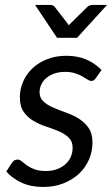

<svg xmlns="http://www.w3.org/2000/svg" viewBox="-20 -736 446 764"><path d="M361.5 -425.5Q357.5 -419.5 353.5 -416.8Q349.5 -414 343.5 -414Q336.5 -414 328.2 -419.5Q320 -425 308.2 -431.8Q296.5 -438.5 279.5 -444.2Q262.5 -450 238.5 -450Q216 -450 197.5 -443.8Q179 -437.5 165.5 -426.5Q152 -415.5 144.8 -400.8Q137.5 -386 137.5 -369.5Q137.5 -346 153 -332Q168.5 -318 192 -307.8Q215.5 -297.5 242.8 -288Q270 -278.5 293.5 -264Q317 -249.5 332.5 -227Q348 -204.5 348 -168.5Q348 -133.5 334.2 -101.5Q320.5 -69.5 294.8 -45.2Q269 -21 232.8 -6.5Q196.5 8 151.5 8Q103 8 65.8 -9.2Q28.5 -26.5 5 -53.5L27 -87.5Q31 -94 36.5 -97.5Q42 -101 50.5 -101Q58.5 -101 66.5 -94Q74.5 -87 86.5 -78.2Q98.5 -69.5 116.8 -62.5Q135 -55.5 163 -55.5Q187.5 -55.5 207.2 -63Q227 -70.5 240.8 -83Q254.5 -95.5 261.8 -112.2Q269 -129 269 -148Q269 -173.5 253.5 -188.5Q238 -203.5 214.5 -213.5Q191 -223.5 164 -232.2Q137 -241 113.5 -254.8Q90 -268.5 74.5 -290.5Q59 -312.5 59 -349Q59 -381 71.8 -410.8Q84.5 -440.5 108.5 -463.5Q132.5 -486.5 166.8 -500.2Q201 -514 244 -514Q289.5 -514 324.2 -498.8Q359 -483.5 384 -457.5ZM119.5 -716.5H179.5Q185 -716.5 189.8 -714.5Q194.5 -712.5 197 -709.5L247 -645L253.5 -635.5L263 -645L328.5 -709.5Q332 -712.5 337.5 -714.5Q343 -716.5 348.5 -716.5H406L286.5 -585.5H207Z"/></svg>

Font: LatoHex
Style: Italic
Weight: 400
Italic angle: -7°
Designer: Lukasz Dziedzic
Foundry: tyPoland Lukasz Dziedzic
Version: Version 1.104; Western+Polish opensource